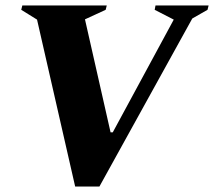

<svg xmlns="http://www.w3.org/2000/svg" viewBox="-20 -680 786 705"><path d="M256 5 116 -608 58 -644 62 -660H372L368 -644L292 -609L386 -194H394L618 -608L548 -644L551 -660H746L742 -644L686 -612L345 5Z"/></svg>

Font: Spectral SC ExtraBold
Style: Italic
Weight: 800
Italic angle: -10°
Designer: Jean-Baptiste Levee
Foundry: Production Type
Version: Version 2.001